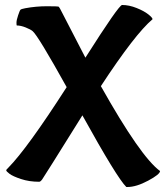

<svg xmlns="http://www.w3.org/2000/svg" viewBox="-20 -695 666 769"><path d="M310 -233Q156 14 149 23.5Q142 33 137 33Q97 33 64 22Q31 11 18 1Q5 -9 5 -12.5Q5 -16 13 -23Q89 -100 247 -346Q133 -551 111 -570Q103 -577 83 -585Q63 -593 47 -593Q46 -595 46 -604.5Q46 -614 52.5 -633.5Q59 -653 62 -656Q65 -659 81 -662Q124 -670 168.5 -670Q213 -670 215.5 -668Q218 -666 230 -642Q286 -533 322 -464Q456 -675 469 -675Q497 -675 527 -663Q557 -651 574 -637.5Q591 -624 591 -618Q521 -559 384 -350Q543 -67 621 -10Q621 3 573.5 28.5Q526 54 490 54H486Q449 18 310 -233Z"/></svg>

Font: Bubblegum Sans
Style: Regular
Weight: 400
Designer: Angel Koziupa and Alejandro Paul
Foundry: Angel Koziupa and Alejandro Paul
Version: Version 1.001